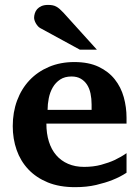

<svg xmlns="http://www.w3.org/2000/svg" viewBox="-20 -754 569 786"><path d="M355 -326.2Q355 -350.1 350.6 -371.1Q346.2 -392.1 336.2 -407.5Q326.2 -422.9 310.5 -431.9Q294.9 -440.9 272.9 -440.9Q245.1 -440.9 226.3 -428.5Q207.5 -416 196 -396.2Q184.6 -376.5 179.7 -352.1Q174.8 -327.6 174.8 -304.2H355ZM498 -46.9Q472.2 -29.8 439.9 -17.1Q412.1 -5.9 373.5 3.2Q335 12.2 287.1 12.2Q223.1 12.2 175.5 -7.3Q127.9 -26.9 95.9 -60.8Q64 -94.7 48.1 -140.1Q32.2 -185.5 32.2 -237.8Q32.2 -294.4 50 -342.5Q67.9 -390.6 100.8 -425.5Q133.8 -460.4 180.4 -480.2Q227.1 -500 284.2 -500Q342.8 -500 383.5 -480.7Q424.3 -461.4 449.7 -429.4Q475.1 -397.5 486.6 -356.4Q498 -315.4 498 -272V-248H169.9Q169.9 -207 180.2 -174.3Q190.4 -141.6 210.2 -118.7Q230 -95.7 258.8 -83.3Q287.6 -70.8 324.2 -70.8Q362.3 -70.8 393.8 -79.3Q425.3 -87.9 448.7 -98.6Q475.6 -111.3 498 -127ZM306.6 -550.8 144.5 -639.2Q139.2 -642.1 134.8 -647.2Q130.4 -652.3 127 -658.2Q123.5 -664.1 121.6 -670.2Q119.6 -676.3 119.6 -681.2Q119.6 -689.9 122.6 -699.5Q125.5 -709 132.1 -716.6Q138.7 -724.1 149.7 -729Q160.6 -733.9 176.8 -733.9Q187 -733.9 194.8 -732.4Q202.6 -731 209.7 -727.3Q216.8 -723.6 223.9 -717.5Q231 -711.4 239.7 -702.1L376.5 -550.8Z"/></svg>

Font: Charis SIL Phon
Style: Bold
Weight: 700
Foundry: SIL International
Version: Version 5.000